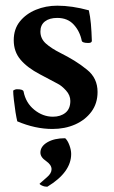

<svg xmlns="http://www.w3.org/2000/svg" viewBox="-20 -453 409 689"><path d="M168 9.8Q106.4 9.8 42 -17.6Q39.1 -29.3 35.6 -50.8Q32.2 -72.3 29.8 -94.2Q27.3 -116.2 27.3 -127.9Q34.2 -132.8 41 -132.8Q62.5 -132.8 64.5 -125Q72.3 -84 103 -59.1Q133.8 -34.2 169.9 -34.2Q197.3 -34.2 214.8 -48.3Q232.4 -62.5 232.4 -90.8Q232.4 -111.3 216.8 -128.4Q201.2 -145.5 187.5 -152.3L123 -186.5Q78.1 -210 53.7 -238.8Q29.3 -267.6 29.3 -308.6Q29.3 -348.6 51.3 -376Q73.2 -403.3 108.9 -418Q144.5 -432.6 185.5 -432.6Q238.3 -432.6 298.8 -416Q303.7 -394.5 306.2 -367.2Q308.6 -339.8 309.6 -306.6Q309.6 -298.8 296.9 -298.8Q275.4 -298.8 273.4 -306.6Q266.6 -340.8 244.6 -364.7Q222.7 -388.7 185.5 -388.7Q157.2 -388.7 141.1 -376Q125 -363.3 125 -339.8Q125 -314.5 144.5 -296.9Q164.1 -279.3 197.3 -262.7Q222.7 -250 246.6 -235.4Q270.5 -220.7 292 -203.1Q330.1 -172.9 330.1 -123Q330.1 -82 308.1 -52.2Q286.1 -22.5 249.5 -6.3Q212.9 9.8 168 9.8ZM145.5 216.8Q138.7 216.8 130.4 212.9Q122.1 209 122.1 206.1Q132.8 196.3 148.9 182.6Q165 168.9 165 154.3Q165 138.7 145.5 125Q125 111.3 125 94.7Q125 72.3 149.9 57.6Q174.8 43 213.9 43Q222.7 50.8 229 67.9Q235.4 85 235.4 99.6Q235.4 165 150.4 216.8Z"/></svg>

Font: Crimson Text SemiBold
Style: Regular
Weight: 600
Designer: Sebastian Kosch
Foundry: Sebastian Kosch
Version: Version 1.100; ttfautohint (v1.8.4)